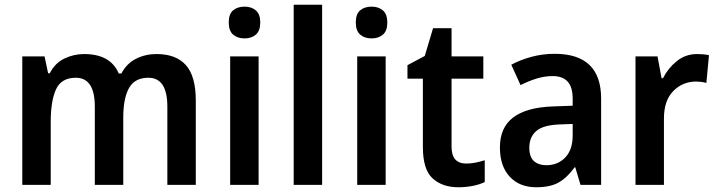

<svg xmlns="http://www.w3.org/2000/svg" viewBox="-20 -873 3028 810"><path d="M640 -645Q723 -645 764.5 -598Q806 -551 806 -449V-93H686V-423Q686 -545 606 -545Q549 -545 524.5 -502Q500 -459 500 -376V-93H380V-423Q380 -545 300 -545Q239 -545 216.5 -496.5Q194 -448 194 -359V-93H74V-635H168L183 -564H190Q212 -607 251.5 -626Q291 -645 335 -645Q446 -645 481 -563H492Q515 -606 554.5 -625.5Q594 -645 640 -645Z M1012 -845Q1041 -845 1059.5 -829Q1078 -813 1078 -778Q1078 -743 1059.5 -727Q1041 -711 1012 -711Q982 -711 963.5 -727Q945 -743 945 -778Q945 -814 963.5 -829.5Q982 -845 1012 -845ZM1071 -635V-93H951V-635Z M1339 -93H1219V-853H1339Z M1548 -845Q1577 -845 1595.5 -829Q1614 -813 1614 -778Q1614 -743 1595.5 -727Q1577 -711 1548 -711Q1518 -711 1499.5 -727Q1481 -743 1481 -778Q1481 -814 1499.5 -829.5Q1518 -845 1548 -845ZM1607 -635V-93H1487V-635Z M1947 -183Q1967 -183 1986.5 -187Q2006 -191 2025 -197V-105Q2005 -95 1975.5 -89Q1946 -83 1914 -83Q1846 -83 1805 -120.5Q1764 -158 1764 -253V-541H1699V-598L1772 -637L1807 -754H1885V-635H2019V-541H1885V-254Q1885 -183 1947 -183Z M2320 -646Q2516 -646 2516 -457V-93H2429L2407 -167H2404Q2373 -124 2337.5 -103.5Q2302 -83 2242 -83Q2172 -83 2130.5 -127.5Q2089 -172 2089 -251Q2089 -335 2145 -377.5Q2201 -420 2312 -424L2396 -427V-456Q2396 -506 2374.5 -529Q2353 -552 2312 -552Q2277 -552 2243.5 -541.5Q2210 -531 2176 -514L2137 -600Q2176 -621 2223 -633.5Q2270 -646 2320 -646ZM2339 -348Q2270 -345 2241.5 -319.5Q2213 -294 2213 -250Q2213 -211 2232.5 -193.5Q2252 -176 2285 -176Q2333 -176 2364.5 -208.5Q2396 -241 2396 -302V-350Z M2921 -645Q2932 -645 2945.5 -644Q2959 -643 2971 -640L2960 -523Q2951 -526 2938.5 -527.5Q2926 -529 2917 -529Q2860 -529 2820.5 -489Q2781 -449 2781 -373V-93H2661V-635H2754L2771 -543H2777Q2798 -585 2835 -615Q2872 -645 2921 -645Z"/></svg>

Font: Noto Sans Telugu UI SemiCondensed SemiBold
Style: Regular
Weight: 600
Width: 4
Designer: Jelle Bosma - Monotype Design Team
Foundry: Monotype Imaging Inc.
Version: Version 2.005; ttfautohint (v1.8.4.7-5d5b)